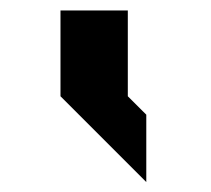

<svg xmlns="http://www.w3.org/2000/svg" viewBox="-20 -687 409 373"><path d="M228.3 -500 264.2 -464.2V-333.3L97.5 -500V-666.7H228.3Z"/></svg>

Font: 0xA000-Squareish
Style: Squareish-Bold
Weight: 700
Version: Version 0.1